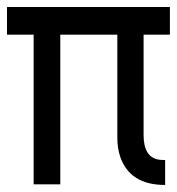

<svg xmlns="http://www.w3.org/2000/svg" viewBox="-21 -525 506 549"><path d="M-1 -425.8V-504.9H464.8V-425.8H389.6V-138.7Q389.6 -75.2 433.6 -68.4Q441.4 -67.4 451.2 -67.4V3.9Q349.6 3.9 322.3 -78.1Q314.5 -102.5 314.5 -129.9V-425.8H151.4V2H75.2V-425.8Z"/></svg>

Font: Post No Bills Colombo SemiBold
Style: Regular
Weight: 600
Designer: Kosala Senevirathne, Siva Puranthara, Lasantha Premarathna, Tharique Azeez
Foundry: Mooniak
Version: Version 1.220 ; ttfautohint (v1.6)